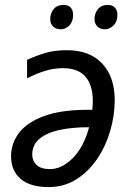

<svg xmlns="http://www.w3.org/2000/svg" viewBox="-20 -750 533 780"><path d="M178 10Q102 10 63.5 -23.5Q25 -57 25 -115Q25 -168 57.5 -210.5Q90 -253 159 -278.5Q228 -304 338 -304H355Q356 -313 356.5 -323Q357 -333 357 -341Q357 -403 327.5 -438Q298 -473 236 -473Q199 -473 164.5 -462.5Q130 -452 90 -432V-507Q128 -524 164.5 -535Q201 -546 252 -546Q345 -546 395.5 -491.5Q446 -437 446 -344Q446 -280 427.5 -217.5Q409 -155 374 -103.5Q339 -52 289.5 -21Q240 10 178 10ZM183 -63Q231 -63 275.5 -107.5Q320 -152 342 -233H335Q275 -233 224 -222.5Q173 -212 142 -187.5Q111 -163 111 -122Q111 -97 128.5 -80Q146 -63 183 -63ZM406 -631Q388 -631 376 -642Q364 -653 364 -673Q364 -696 378 -713Q392 -730 417 -730Q437 -730 447 -719Q457 -708 457 -690Q457 -662 441 -646.5Q425 -631 406 -631ZM227 -631Q208 -631 196 -642Q184 -653 184 -673Q184 -696 198 -713Q212 -730 237 -730Q258 -730 267.5 -719Q277 -708 277 -690Q277 -662 261.5 -646.5Q246 -631 227 -631Z"/></svg>

Font: Noto IKEA Latin
Style: Italic
Weight: 400
Italic angle: -12°
Designer: Monotype Design Team
Foundry: Monotype Imaging Inc.
Version: Version 1.0